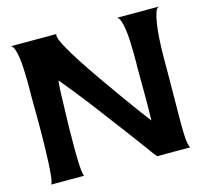

<svg xmlns="http://www.w3.org/2000/svg" viewBox="-104 -839 1035 959"><g transform="rotate(-15 414.0 -360.0)"><path d="M752.9 -377Q752.9 -319.3 752 -262.2Q751 -205.1 751 -146.5Q751 -138.7 751 -116.7Q751 -94.7 752 -70.3Q752.9 -45.9 756.3 -25.4Q759.8 -4.9 765.6 0H593.8Q581.1 -14.6 569.8 -30.8Q558.6 -46.9 546.9 -62.5L472.7 -162.1Q410.2 -246.1 346.7 -329.1Q283.2 -412.1 215.8 -493.2Q211.9 -460.9 210.9 -428.2Q210 -395.5 209 -363.3Q207 -313.5 206.1 -263.7Q205.1 -213.9 205.1 -164.1Q205.1 -156.2 205.1 -131.3Q205.1 -106.4 206.1 -79.1Q207 -51.8 209.5 -28.3Q211.9 -4.9 216.8 0H45.9Q51.8 -5.9 55.7 -37.6Q59.6 -69.3 61.5 -114.3Q63.5 -159.2 64.5 -211.4Q65.4 -263.7 65.4 -311.5Q65.4 -359.4 64.9 -396.5Q64.5 -433.6 64.5 -448.2Q64.5 -457 64.9 -479.5Q65.4 -502 64.9 -531.2Q64.5 -560.5 63 -592.8Q61.5 -625 57.6 -652.3Q53.7 -679.7 46.9 -698.2Q40 -716.8 30.3 -719.7H266.6Q263.7 -718.8 263.7 -711.9Q263.7 -695.3 285.6 -654.3Q307.6 -613.3 342.3 -560.1Q377 -506.8 418.5 -447.3Q460 -387.7 498.5 -334Q537.1 -280.3 567.9 -238.8Q598.6 -197.3 612.3 -179.7Q614.3 -247.1 613.8 -314Q613.3 -380.9 613.3 -448.2Q613.3 -457 613.8 -479.5Q614.3 -502 613.8 -531.2Q613.3 -560.5 611.8 -592.8Q610.4 -625 606.4 -652.3Q602.5 -679.7 595.7 -698.2Q588.9 -716.8 579.1 -719.7H797.9Q785.2 -719.7 777.3 -697.3Q769.5 -674.8 764.2 -640.6Q758.8 -606.4 756.3 -564.9Q753.9 -523.4 753.4 -485.4Q752.9 -447.3 752.9 -417.5Q752.9 -387.7 752.9 -377Z"/></g></svg>

Font: Cherry Cream Soda
Style: Regular
Weight: 400
Designer: Font Diner, Inc
Foundry: Font Diner, Inc
Version: Version 1.000